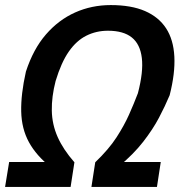

<svg xmlns="http://www.w3.org/2000/svg" viewBox="-23 -736 714 756"><path d="M-3 0 13 -98H172L177 -78Q120 -123 91 -176Q62 -229 60.5 -297Q59 -365 79 -454Q108 -543 158 -600.5Q208 -658 273 -687Q338 -716 413 -716Q494 -716 548 -692.5Q602 -669 631 -624.5Q660 -580 663.5 -513.5Q667 -447 645 -361Q627 -318 603 -272.5Q579 -227 541 -178Q503 -129 442 -78L459 -98H610L595 0H337L352 -97Q406 -149 436 -195.5Q466 -242 485 -284.5Q504 -327 520 -369Q542 -453 535.5 -507.5Q529 -562 496 -588.5Q463 -615 402 -615Q356 -615 317 -595.5Q278 -576 248 -533Q218 -490 196 -417Q180 -355 181 -300.5Q182 -246 204 -196.5Q226 -147 270 -97L255 0Z"/></svg>

Font: Nunito Sans 7pt Condensed
Style: Bold Italic
Weight: 700
Width: 3
Italic angle: -9°
Designer: Vernon Adams
Foundry: Vernon Adams
Version: Version 3.101;gftools[0.9.27]